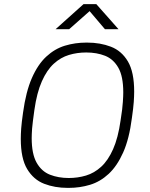

<svg xmlns="http://www.w3.org/2000/svg" viewBox="-20 -903 729 933"><path d="M309 10Q246 10 194.5 -10Q143 -30 112 -81.5Q81 -133 81 -228Q81 -251 83 -279Q85 -307 92 -356Q106 -458 135 -524Q164 -590 205 -628Q246 -666 295.5 -681Q345 -696 399 -696H404Q467 -696 519 -676Q571 -656 601.5 -604.5Q632 -553 632 -458Q632 -436 630 -407.5Q628 -379 621 -330Q608 -228 578.5 -162Q549 -96 508 -58Q467 -20 417.5 -5Q368 10 314 10ZM314 -38Q358 -38 398 -50Q438 -62 471.5 -92.5Q505 -123 529.5 -178Q554 -233 566 -318Q571 -349 573.5 -370.5Q576 -392 577 -407.5Q578 -423 578.5 -434Q579 -445 579 -454Q579 -532 555 -574Q531 -616 490.5 -632Q450 -648 399 -648Q355 -648 315 -636Q275 -624 241.5 -593.5Q208 -563 183.5 -508Q159 -453 147 -368Q143 -337 140 -315.5Q137 -294 136 -278.5Q135 -263 134.5 -252Q134 -241 134 -232Q134 -155 158 -112.5Q182 -70 223 -54Q264 -38 314 -38ZM250 -761 386 -883H448L556 -761H490L406 -860H428L316 -761Z"/></svg>

Font: Chivo Medium Thin
Style: Italic
Weight: 250
Italic angle: -8.05°
Version: Version 2.002